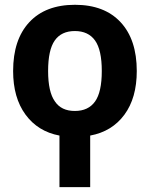

<svg xmlns="http://www.w3.org/2000/svg" viewBox="-20 -554 613 793"><path d="M207 -134.8Q233.4 -95.7 289.1 -95.7Q344.7 -95.7 372.6 -134.8Q400.4 -173.8 400.4 -260.7Q400.4 -347.7 372.6 -386.7Q344.7 -425.8 289.1 -425.8Q233.4 -425.8 206.1 -386.7Q178.7 -347.7 178.7 -260.7Q178.7 -173.8 207 -134.8ZM544.9 -260.7Q544.9 -149.4 493.7 -80.1Q442.4 -10.7 352.5 5.9V218.8H225.6V5.9Q136.7 -10.7 85.4 -80.6Q34.2 -150.4 34.2 -260.7Q34.2 -390.6 101.1 -462.4Q168 -534.2 289.6 -534.2Q411.1 -534.2 478 -462.4Q544.9 -390.6 544.9 -260.7Z"/></svg>

Font: Nasu
Style: Bold
Weight: 700
Designer: Ryoko NISHIZUKA (kana &amp; ideographs); Paul D. Hunt (Latin, Greek &amp; Cyrillic); Wenlong ZHANG (bopomofo); Sandoll C
Version: Version 2014.1215